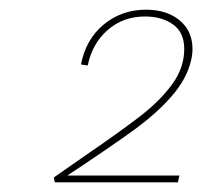

<svg xmlns="http://www.w3.org/2000/svg" viewBox="-20 -782 417 396"><path d="M119 -420H350L347 -406H93L91 -416L157 -462Q233 -514 272.5 -545Q312 -576 336 -609.5Q360 -643 360 -681Q360 -715 337 -731.5Q314 -748 279 -748Q234 -748 202 -720Q170 -692 161 -647L147 -649Q157 -701 194 -731.5Q231 -762 281 -762Q324 -762 350.5 -740Q377 -718 377 -681Q377 -669 374 -657Q365 -619 334 -583.5Q303 -548 257 -514.5Q211 -481 119 -420Z"/></svg>

Font: Ysabeau Thin
Style: Italic
Weight: 200
Italic angle: -12°
Designer: Christian Thalmann (Catharsis Fonts)
Version: Version 0.003